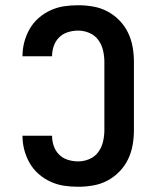

<svg xmlns="http://www.w3.org/2000/svg" viewBox="-20 -702 590 734"><path d="M279 12Q251 12 224.5 8Q198 4 173 -7.5Q148 -19 127.5 -37Q107 -55 93.5 -78.5Q80 -102 73 -128.5Q66 -155 66 -182V-183H179Q179 -163 185.5 -144Q192 -125 206 -111Q220 -97 239.5 -91Q259 -85 279 -85Q301 -85 322 -94Q343 -103 356 -121Q369 -139 374 -161Q379 -183 379 -205V-465Q379 -487 374 -509Q369 -531 356 -549Q343 -567 322 -576Q301 -585 279 -585Q259 -585 239.5 -579Q220 -573 206 -559Q192 -545 185.5 -526Q179 -507 179 -487H66V-488Q66 -515 73 -541.5Q80 -568 93.5 -591.5Q107 -615 127.5 -633Q148 -651 173 -662.5Q198 -674 224.5 -678Q251 -682 279 -682Q307 -682 336 -677Q365 -672 390.5 -658.5Q416 -645 436.5 -624Q457 -603 469.5 -577Q482 -551 487 -522.5Q492 -494 492 -465V-205Q492 -176 487 -147.5Q482 -119 469.5 -93Q457 -67 436.5 -46Q416 -25 390.5 -11.5Q365 2 336 7Q307 12 279 12Z"/></svg>

Font: Lode
Style: Bold
Weight: 700
Monospace: yes
Designer: Belleve Invis
Foundry: Belleve Invis
Version: Version 29.2.0; ttfautohint (v1.8.3)